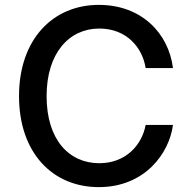

<svg xmlns="http://www.w3.org/2000/svg" viewBox="-20 -757 786 787"><path d="M385 10C574 10 674 -129 689 -245H577C562 -163 496 -88 387 -88C264 -88 171 -183 171 -363C171 -539 263 -640 387 -640C499 -640 564 -562 577 -478H689C671 -621 560 -737 385 -737C197 -737 58 -596 58 -363C58 -131 195 10 385 10Z"/></svg>

Font: Wafeq Medium
Style: Regular
Weight: 500
Designer: Rasmus Andersson & Azza Alameddine
Foundry: Google & TypeTogether
Version: Version 3.000;January 28, 2025;FontCreator 15.0.0.3014 64-bi